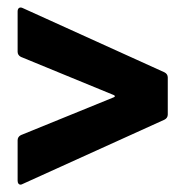

<svg xmlns="http://www.w3.org/2000/svg" viewBox="-20 -543 496 523"><path d="M42 -42 428 -217C434 -220 437 -225 437 -231V-332C437 -338 434 -343 428 -346L42 -521C34 -525 28 -521 28 -512V-402C28 -396 31 -391 37 -388L290 -284C294 -282 294 -280 290 -278L37 -175C31 -172 28 -167 28 -161V-51C28 -44 31 -40 36 -40C38 -40 40 -41 42 -42Z"/></svg>

Font: Barlow Semi Condensed
Style: Bold
Weight: 700
Width: 4
Designer: Jeremy Tribby
Foundry: Tribby Type
Version: Version 1.422;hotconv 1.0.109;makeotfexe 2.5.65596